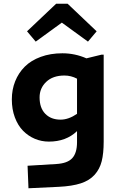

<svg xmlns="http://www.w3.org/2000/svg" viewBox="-20 -778 654 1037"><path d="M126 -608.9 283.2 -757.8H345.2L502 -608.9L455.1 -553.2L314 -655.8L172.9 -553.2ZM43.9 -241.2Q43.9 -293.9 62 -339.1Q80.1 -384.3 113.8 -418Q147.5 -451.7 200 -470.9Q252.4 -490.2 316.9 -490.2Q384.8 -490.2 446.8 -462.9L528.8 -482.9H540V-13.2Q540 50.3 529.3 92.8Q518.6 135.3 491 166Q463.4 196.8 416.5 212.2Q369.6 227.5 297.9 231L133.8 238.8L128.9 117.2L283.2 107.9Q344.2 104.5 370.1 76.4Q396 48.3 396 -9.8V-69.8Q336.9 -13.2 244.1 -13.2Q204.1 -13.2 168.2 -28.3Q132.3 -43.5 104.5 -71.8Q76.7 -100.1 60.3 -143.8Q43.9 -187.5 43.9 -241.2ZM193.8 -252Q193.8 -194.8 224.6 -163.3Q255.4 -131.8 307.1 -131.8Q350.1 -131.8 396 -163.1V-353Q363.8 -370.1 328.1 -370.1Q265.6 -370.1 229.7 -335.9Q193.8 -301.8 193.8 -252Z"/></svg>

Font: IntelOne Mono Bold
Style: Regular
Weight: 700
Designer: Fred Shallcrass
Foundry: Frere-Jones Type LLC
Version: Version 1.200;hotconv 1.1.0;makeotfexe 2.6.0;FJTRelease1.2